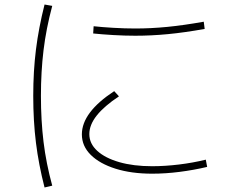

<svg xmlns="http://www.w3.org/2000/svg" viewBox="-20 -784 1040 849"><path d="M653 -16Q561 -16 491 -38Q421 -60 381.5 -99Q342 -138 342 -190Q342 -287 485 -381L506 -358Q441 -315 408 -273.5Q375 -232 375 -191Q375 -149 410 -117Q445 -85 507.5 -67Q570 -49 653 -49Q709 -49 771 -56.5Q833 -64 890 -78L896 -46Q837 -32 774.5 -24Q712 -16 653 -16ZM578 -626Q532 -626 481 -629Q430 -632 392 -636L394 -668Q430 -664 481 -661Q532 -658 578 -658Q647 -658 719 -665Q791 -672 881 -688L885 -656Q795 -640 722 -633Q649 -626 578 -626ZM177 45Q151 -56 139 -152.5Q127 -249 127 -360Q127 -469 139 -565Q151 -661 177 -764L211 -758Q184 -657 172.5 -562Q161 -467 161 -360Q161 -251 172.5 -156.5Q184 -62 211 37Z"/></svg>

Font: M PLUS 2 ExtraLight
Style: Regular
Weight: 250
Designer: Coji Morishita
Foundry: UNDERFOREST DESIGN
Version: Version 1.001